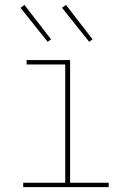

<svg xmlns="http://www.w3.org/2000/svg" viewBox="-20 -766 540 786"><path d="M75 0V-18H247V-502H89V-520H267V-18H425V0ZM345 -595 234 -734 250 -746 359 -605ZM175 -595 64 -734 80 -746 189 -605Z"/></svg>

Font: Iosevka SS18 Thin
Style: Regular
Weight: 100
Monospace: yes
Designer: Belleve Invis
Foundry: Belleve Invis
Version: Version 25.1.1; ttfautohint (v1.8.4)